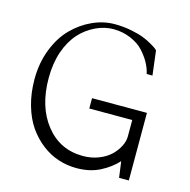

<svg xmlns="http://www.w3.org/2000/svg" viewBox="-104 -801 901 911"><g transform="rotate(15 346.5 -345.5)"><path d="M335.9 -281.2V-332H605.5V0H557.6L546.9 -79.1Q514.2 -43 464.8 -17.6Q415.5 7.8 349.6 7.8Q303.7 7.8 260.3 -6.3Q216.8 -20.5 178.5 -50Q140.1 -79.6 111.3 -121.1Q82.5 -162.6 65.7 -221.4Q48.8 -280.3 48.8 -348.6Q48.8 -428.7 75.2 -496.3Q101.6 -564 144.8 -607.4Q188 -650.9 241.2 -675Q294.4 -699.2 349.6 -699.2Q391.6 -699.2 429.9 -691.7Q468.3 -684.1 491.7 -675Q515.1 -666 535.6 -654.1Q556.2 -642.1 561.8 -637.5Q567.4 -632.8 570.3 -629.9L585 -509.8H556.6Q550.8 -537.6 535.2 -565.4Q521.5 -589.8 498.5 -615.2Q475.6 -640.6 435.5 -657.7Q395.5 -674.8 350.6 -674.8Q306.2 -674.8 263.2 -654.3Q219.2 -633.3 186.5 -597.2Q152.3 -559.1 132.3 -502Q112.3 -443.4 112.3 -372.1Q112.3 -230.5 181.9 -143.1Q251.5 -55.7 364.3 -55.7Q406.2 -55.7 441.9 -69.8Q477.5 -84 499.8 -105.7Q522 -127.4 534.4 -152.3Q546.9 -177.2 546.9 -200.2V-281.2Z"/></g></svg>

Font: Buda Light
Style: Regular
Weight: 300
Version: Version 1.003